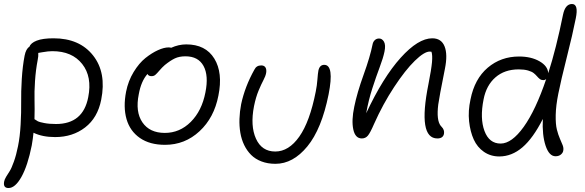

<svg xmlns="http://www.w3.org/2000/svg" viewBox="-20 -738 2951 968"><path d="M22.9 210Q-5.4 210 1 176.8Q2.9 166.5 11.2 152.8Q19.5 139.2 28.8 124.8Q38.1 110.4 50 76.9Q62 43.5 70.8 -1Q80.6 -48.3 84 -110.4Q87.4 -172.4 86.7 -223.6Q85.9 -274.9 89.8 -339.6Q93.8 -404.3 104 -457Q110.8 -491.7 127.9 -502Q135.3 -521.5 165.3 -533.2Q195.3 -544.9 250 -544.9Q380.9 -544.9 449.2 -458.5Q517.6 -372.1 490.2 -234.9Q472.2 -144 409.2 -95.5Q346.2 -46.9 257.8 -46.9Q193.8 -46.9 148.9 -68.8Q146 -38.6 140.1 -4.9Q119.6 97.7 88.1 153.8Q56.6 210 22.9 210ZM169.9 -435.1Q160.2 -384.8 156.5 -329.3Q152.8 -273.9 154.1 -231.7Q155.3 -189.5 153.8 -137.2Q164.6 -129.9 171.4 -126.2Q178.2 -122.6 203.1 -117.7Q228 -112.8 262.2 -112.8Q398.9 -112.8 424.8 -248Q445.3 -351.1 394.3 -415.5Q343.3 -480 244.1 -480Q233.4 -480 221.7 -478.8Q210 -477.5 192.9 -474.6Q175.8 -471.7 172.9 -471.2Q174.3 -455.6 169.9 -435.1Z M812 -7.8Q734.9 -7.8 685.1 -42.5Q635.3 -77.1 617.9 -137.5Q600.6 -197.8 615.7 -275.9Q626.5 -330.1 653.8 -375Q681.2 -419.9 713.4 -445.6Q745.6 -471.2 776.4 -485.1Q807.1 -499 830.1 -499Q838.9 -499 842.8 -497.1Q880.9 -514.2 918.9 -514.2Q1016.6 -514.2 1060.5 -442.6Q1104.5 -371.1 1081.1 -255.9Q1059.6 -144.5 985.8 -76.2Q912.1 -7.8 812 -7.8ZM679.7 -263.2Q661.6 -174.3 698 -121.1Q734.4 -67.9 811 -67.9Q886.2 -67.9 941.9 -123.5Q997.6 -179.2 1015.6 -272Q1032.7 -356.9 1006.1 -405.5Q979.5 -454.1 915 -454.1Q883.8 -454.1 861.6 -443.6Q839.4 -433.1 811 -410.2Q796.9 -397.9 783.7 -382.3Q770.5 -366.7 762.9 -360.4Q755.4 -354 743.7 -354Q728.5 -354 723.6 -365.2Q691.4 -328.6 679.7 -263.2Z M1368.7 87.9Q1329.6 87.9 1298.3 75.9Q1267.1 64 1246.1 43Q1225.1 22 1211.2 -6.6Q1197.3 -35.2 1191.7 -68.8Q1186 -102.5 1187.3 -138.9Q1188.5 -175.3 1195.8 -212.9Q1214.8 -301.8 1262.7 -387.2Q1272.9 -408.2 1296.9 -408.2Q1312 -408.2 1318.4 -397.9Q1324.7 -387.7 1321.8 -370.1Q1318.8 -354 1308.1 -334Q1297.4 -314 1283.7 -281.2Q1270 -248.5 1260.7 -203.1Q1241.2 -103.5 1270.5 -38.8Q1299.8 25.9 1367.7 25.9Q1436 25.9 1489 -49.3Q1542 -124.5 1571.8 -275.9Q1578.1 -306.6 1580.3 -337.4Q1582.5 -368.2 1585.4 -382.8Q1591.8 -411.1 1614.7 -411.1Q1666 -411.1 1636.7 -262.2Q1601.6 -87.4 1529.5 0.2Q1457.5 87.9 1368.7 87.9Z M2185.1 -40Q2085 -40 2140.1 -314Q2154.8 -388.7 2158 -424.6Q2161.1 -460.4 2155.3 -477.1Q2153.3 -478 2146.5 -478Q2119.1 -478 2071.3 -431.4Q2023.4 -384.8 1967 -299.1Q1910.6 -213.4 1866.2 -113.8Q1846.7 -68.4 1834.7 -54.2Q1822.8 -40 1804.2 -40Q1771 -40 1761.2 -85.4Q1751.5 -130.9 1766.1 -200.2Q1780.3 -270 1813.2 -361.3Q1846.2 -452.6 1858.4 -514.2Q1860.8 -527.3 1869.6 -535.6Q1878.4 -543.9 1891.1 -543.9Q1906.7 -543.9 1916 -527.6Q1925.3 -511.2 1918.5 -478Q1912.1 -446.3 1894.3 -399.2Q1876.5 -352.1 1857.2 -292.5Q1837.9 -232.9 1826.2 -167Q1911.1 -348.1 1999.8 -446.5Q2088.4 -544.9 2159.2 -544.9Q2205.1 -544.9 2221.4 -504.2Q2237.8 -463.4 2223.1 -391.1Q2193.8 -244.6 2189.5 -210.9Q2179.7 -131.8 2202.1 -103.5Q2204.1 -101.1 2206.1 -99.1Q2222.2 -83 2218.3 -63Q2213.4 -40 2185.1 -40Z M2497.1 50.8Q2453.6 50.8 2419.9 27.6Q2386.2 4.4 2368.4 -34.9Q2350.6 -74.2 2345 -126.5Q2339.4 -178.7 2352.1 -236.8Q2372.6 -340.3 2439 -396.7Q2505.4 -453.1 2597.2 -453.1Q2657.7 -453.1 2699.7 -429.2Q2741.7 -405.3 2744.1 -369.1Q2784.2 -493.7 2818.8 -665Q2830.1 -717.8 2863.8 -717.8Q2897.9 -717.8 2882.8 -645Q2867.2 -565.9 2837.6 -449.2Q2808.1 -332.5 2794.9 -266.1Q2782.7 -205.6 2781.7 -158.4Q2780.8 -111.3 2787.6 -84.7Q2794.4 -58.1 2802.7 -39.3Q2811 -20.5 2816.7 -6.1Q2822.3 8.3 2819.8 21Q2818.4 32.2 2807.9 41Q2797.4 49.8 2780.8 49.8Q2748.5 49.8 2730.7 -3.4Q2712.9 -56.6 2716.8 -138.2Q2667.5 -41 2613.8 4.9Q2560.1 50.8 2497.1 50.8ZM2418 -236.8Q2398.9 -141.1 2422.6 -77.6Q2446.3 -14.2 2503.9 -14.2Q2560.1 -14.2 2620.4 -98.4Q2680.7 -182.6 2733.9 -339.8Q2728 -334 2718.8 -334Q2709 -334 2701.7 -339.6Q2694.3 -345.2 2687.5 -353.3Q2680.7 -361.3 2671.1 -369.1Q2661.6 -377 2642.1 -382.6Q2622.6 -388.2 2595.2 -388.2Q2523.9 -388.2 2477.8 -347.9Q2431.6 -307.6 2418 -236.8Z"/></svg>

Font: Shantell Sans Bouncy
Style: Italic
Weight: 300
Italic angle: -11.31°
Designer: Stephen Nixon, Anya Danilova, Shantell Martin
Foundry: Arrow Type
Version: Version 1.006;[9816181b4]